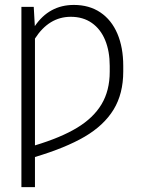

<svg xmlns="http://www.w3.org/2000/svg" viewBox="-20 -558 595 775"><path d="M66.4 -530.3H116.2L120.6 -452.6Q178.7 -538.1 278.3 -538.1Q340.3 -538.1 385.3 -507.8Q430.2 -477.5 453.9 -421.9Q477.5 -366.2 477.5 -292V-269.5Q477.5 -179.7 438.5 -115.7Q399.4 -51.8 321.8 -6.3Q244.1 39.1 121.1 75.7V197.3H66.4ZM422.9 -268.6V-292Q422.9 -351.1 404.5 -395.8Q386.2 -440.4 350.8 -465.3Q315.4 -490.2 265.6 -490.2Q177.7 -490.2 121.1 -402.3V28.8Q225.1 -2.4 291 -42.2Q356.9 -82 389.9 -137.2Q422.9 -192.4 422.9 -268.6Z"/></svg>

Font: Pretendard Std ExtraLight
Style: Regular
Weight: 200
Designer: Base glyphs from Inter by Rasmus Andersson; Hangeul glyphs from Noto Sans CJK(Source Han Sans) by Jang Soo-young and Kan
Foundry: Kil Hyung-jin
Version: Version 1.309